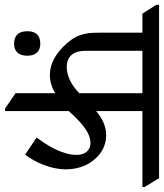

<svg xmlns="http://www.w3.org/2000/svg" viewBox="-2 -700 669 784"><g transform="rotate(90 333.0 -308.5)"><path d="M248 -177C275 -177 301 -186 322 -199V-37L385 6H395V-254C433 -297 480 -343 525 -343C555 -343 574 -321 574 -287C574 -229 537 -168 503 -123L573 -76C606 -119 633 -184 633 -241C633 -292 617 -332 591 -361C567 -389 534 -407 494 -407C456 -407 423 -390 395 -366V-555H705V-564L669 -623H-39V-612L-3 -555H75V-377C75 -318 82 -281 134 -230C163 -202 201 -177 248 -177ZM149 -323V-555H322V-297C288 -264 250 -246 215 -246C180 -246 149 -264 149 -323ZM120 -31C152 -31 169 -50 169 -85C169 -119 152 -138 120 -138C86 -138 69 -120 69 -85C69 -49 87 -31 120 -31Z"/></g></svg>

Font: Noto Serif Devanagari SemiCondensed
Style: Regular
Weight: 400
Width: 4
Designer: Universal Thirst, Indian Type Foundry and the Monotype Design Team
Foundry: Monotype Imaging Inc.
Version: Version 2.004